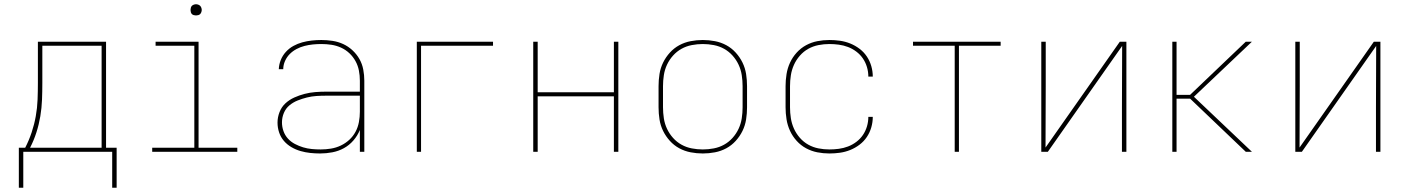

<svg xmlns="http://www.w3.org/2000/svg" viewBox="-20 -717 6640 907"><path d="M69 170V-19H99Q117 -54 129.5 -91.5Q142 -129 149 -168Q156 -207 157.5 -246.5Q159 -286 159 -325V-520H481V-19H531V170H510V0H90V170ZM460 -19V-501H180V-325Q180 -286 178.5 -246.5Q177 -207 170.5 -168Q164 -129 152 -91.5Q140 -54 122 -19Z M1101 0H699V-19H898V-501H715V-520H918V-19H1101ZM906 -644Q901 -644 895.5 -645.5Q890 -647 886.5 -650.5Q883 -654 881.5 -659.5Q880 -665 880 -670Q880 -675 881.5 -680.5Q883 -686 886.5 -689.5Q890 -693 895.5 -695Q901 -697 906 -697Q911 -697 916.5 -695Q922 -693 925.5 -689.5Q929 -686 931 -680.5Q933 -675 933 -670Q933 -665 931 -659.5Q929 -654 925.5 -650.5Q922 -647 916.5 -645.5Q911 -644 906 -644Z M1492 8Q1469 8 1445.5 5.5Q1422 3 1399.5 -3.5Q1377 -10 1356.5 -22Q1336 -34 1321 -51.5Q1306 -69 1298.5 -91.5Q1291 -114 1291 -138Q1291 -163 1300.5 -187.5Q1310 -212 1328.5 -229Q1347 -246 1370.5 -256.5Q1394 -267 1419 -273.5Q1444 -280 1469.5 -282Q1495 -284 1520 -284H1680V-336Q1680 -360 1675.5 -383.5Q1671 -407 1659.5 -428Q1648 -449 1630.5 -465.5Q1613 -482 1591 -492Q1569 -502 1545.5 -505.5Q1522 -509 1498 -509Q1478 -509 1458 -507Q1438 -505 1418.5 -500Q1399 -495 1381 -485.5Q1363 -476 1349 -462Q1335 -448 1326.5 -429Q1318 -410 1318 -390H1297Q1298 -413 1306.5 -434Q1315 -455 1330.5 -472Q1346 -489 1366 -500Q1386 -511 1408 -517Q1430 -523 1452.5 -525.5Q1475 -528 1498 -528Q1524 -528 1550.5 -524Q1577 -520 1601 -509Q1625 -498 1645 -479.5Q1665 -461 1678 -438Q1691 -415 1696 -388.5Q1701 -362 1701 -336V0H1680V-103Q1669 -76 1649.5 -53.5Q1630 -31 1604.5 -17Q1579 -3 1550 2.5Q1521 8 1492 8ZM1495 -11Q1519 -11 1543.5 -15Q1568 -19 1590 -29.5Q1612 -40 1630 -56.5Q1648 -73 1659.5 -94.5Q1671 -116 1675.5 -140.5Q1680 -165 1680 -189V-265H1520Q1497 -265 1474.5 -263.5Q1452 -262 1430 -256.5Q1408 -251 1386.5 -242.5Q1365 -234 1347.5 -219.5Q1330 -205 1321 -183.5Q1312 -162 1312 -139Q1312 -118 1319 -98Q1326 -78 1340 -62.5Q1354 -47 1373 -37Q1392 -27 1412 -21Q1432 -15 1453 -13Q1474 -11 1495 -11Z M1949 0V-520H2309V-501H1969V0Z M2499 0V-520H2520V-281H2880V-520H2901V0H2880V-262H2520V0Z M3300 8Q3271 8 3242.5 2.5Q3214 -3 3189 -16.5Q3164 -30 3144.5 -51.5Q3125 -73 3112.5 -98.5Q3100 -124 3095.5 -152.5Q3091 -181 3091 -210V-310Q3091 -339 3095.5 -367.5Q3100 -396 3112.5 -421.5Q3125 -447 3144.5 -468.5Q3164 -490 3189 -503.5Q3214 -517 3242.5 -522.5Q3271 -528 3300 -528Q3329 -528 3357.5 -522.5Q3386 -517 3411 -503.5Q3436 -490 3455.5 -468.5Q3475 -447 3487.5 -421.5Q3500 -396 3504.5 -367.5Q3509 -339 3509 -310V-210Q3509 -181 3504.5 -152.5Q3500 -124 3487.5 -98.5Q3475 -73 3455.5 -51.5Q3436 -30 3411 -16.5Q3386 -3 3357.5 2.5Q3329 8 3300 8ZM3300 -11Q3326 -11 3352 -16Q3378 -21 3400.5 -33.5Q3423 -46 3440.5 -65.5Q3458 -85 3469 -108.5Q3480 -132 3484 -158Q3488 -184 3488 -210V-310Q3488 -336 3484 -362Q3480 -388 3469 -411.5Q3458 -435 3440.5 -454.5Q3423 -474 3400.5 -486.5Q3378 -499 3352 -504Q3326 -509 3300 -509Q3274 -509 3248 -504Q3222 -499 3199.5 -486.5Q3177 -474 3159.5 -454.5Q3142 -435 3131 -411.5Q3120 -388 3116 -362Q3112 -336 3112 -310V-210Q3112 -184 3116 -158Q3120 -132 3131 -108.5Q3142 -85 3159.5 -65.5Q3177 -46 3199.5 -33.5Q3222 -21 3248 -16Q3274 -11 3300 -11Z M3898 8Q3869 8 3841 2.5Q3813 -3 3788 -16.5Q3763 -30 3743.5 -51.5Q3724 -73 3712 -99Q3700 -125 3695.5 -153.5Q3691 -182 3691 -210V-310Q3691 -338 3695.5 -366.5Q3700 -395 3712 -421Q3724 -447 3743.5 -468.5Q3763 -490 3788 -503.5Q3813 -517 3841 -522.5Q3869 -528 3898 -528Q3923 -528 3948 -524.5Q3973 -521 3996.5 -511.5Q4020 -502 4040.5 -486.5Q4061 -471 4075 -450Q4089 -429 4096 -404.5Q4103 -380 4103 -355H4082Q4082 -378 4075.5 -400Q4069 -422 4056.5 -440.5Q4044 -459 4025.5 -473Q4007 -487 3986 -495Q3965 -503 3942.5 -506Q3920 -509 3898 -509Q3872 -509 3846.5 -504Q3821 -499 3798.5 -486.5Q3776 -474 3758.5 -454Q3741 -434 3730.5 -410.5Q3720 -387 3716 -361.5Q3712 -336 3712 -310V-210Q3712 -184 3716 -158.5Q3720 -133 3730.5 -109.5Q3741 -86 3758.5 -66Q3776 -46 3798.5 -33.5Q3821 -21 3846.5 -16Q3872 -11 3898 -11Q3920 -11 3942.5 -14Q3965 -17 3986 -25Q4007 -33 4025.5 -47Q4044 -61 4056.5 -79.5Q4069 -98 4075.5 -120Q4082 -142 4082 -165H4103Q4103 -140 4096 -115.5Q4089 -91 4075 -70Q4061 -49 4040.5 -33.5Q4020 -18 3996.5 -8.5Q3973 1 3948 4.5Q3923 8 3898 8Z M4490 0V-501H4293V-520H4707V-501H4510V0Z M4899 0V-520H4920V-312Q4920 -239 4919.5 -166Q4919 -93 4919 -20L5270 -520H5301V0H5280V-208Q5280 -281 5280.5 -354Q5281 -427 5281 -500L4930 0Z M5865 0 5602 -251H5538V0H5518V-520H5538V-269H5602L5865 -520H5894L5620 -260L5894 0Z M6099 0V-520H6120V-312Q6120 -239 6119.5 -166Q6119 -93 6119 -20L6470 -520H6501V0H6480V-208Q6480 -281 6480.5 -354Q6481 -427 6481 -500L6130 0Z"/></svg>

Font: Iosevka Thin Extended
Style: Regular
Weight: 100
Width: 7
Monospace: yes
Designer: Belleve Invis
Foundry: Belleve Invis
Version: Version 32.5.0; ttfautohint (v1.8.4)